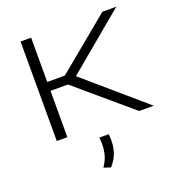

<svg xmlns="http://www.w3.org/2000/svg" viewBox="-157 -768 1075 1159"><g transform="rotate(-20 381.0 -188.5)"><path d="M634 0 284.5 -297.5H165V-354.5H285.5L630 -639H719.5L335 -318V-338.5L727.5 0ZM104.5 0V-639H172.5V0ZM413 68.5Q414 76.5 414.8 86.2Q415.5 96 415.5 107Q415.5 151.5 402.5 189Q389.5 226.5 358 262L314 247.5Q336.5 215 346 182Q355.5 149 355.5 107.5Q355.5 97 355 87.5Q354.5 78 353.5 68.5Z"/></g></svg>

Font: Anek Latin Expanded Light
Style: Regular
Weight: 300
Width: 7
Designer: Yesha Goshar
Foundry: Ek Type
Version: Version 1.003